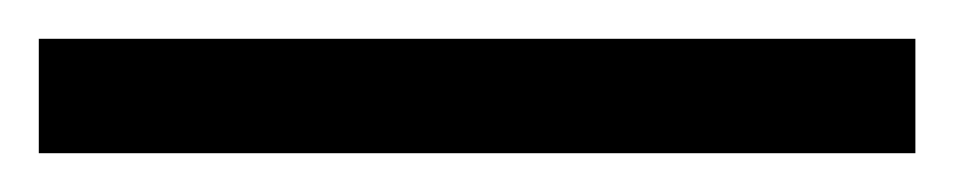

<svg xmlns="http://www.w3.org/2000/svg" viewBox="-20 63 492 99"><path d="M0 83H452V142H0Z"/></svg>

Font: Noto Serif Sinhala SemiCondensed SemiBold
Style: Regular
Weight: 600
Width: 4
Designer: Jelle Bosma - Monotype Design Team
Foundry: Monotype Imaging Inc.
Version: Version 2.007; ttfautohint (v1.8.4.7-5d5b)